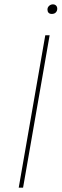

<svg xmlns="http://www.w3.org/2000/svg" viewBox="-20 -862 283 882"><path d="M188 -700H208L86 0H66ZM198 -818Q198 -828 205.5 -835Q213 -842 223 -842Q232 -842 237.5 -836.5Q243 -831 243 -822Q243 -812 236.5 -805Q230 -798 218 -798Q208 -798 203 -803.5Q198 -809 198 -818Z"/></svg>

Font: Fixel Italic Variable Display Thin
Style: Italic
Weight: 100
Italic angle: -10°
Designer: AlfaBravo + MacPaw
Foundry: Kyrylo Tkachov, Marchela Mozhyna, Serhii Makarenko, Maria Weinstein, Zakhar Kryvoshyya
Version: Version 1.210;Glyphs 3.2 (3217)